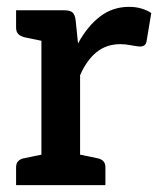

<svg xmlns="http://www.w3.org/2000/svg" viewBox="-20 -541 472 561"><path d="M101 0V-511H167Q185 -511 192 -504.5Q199 -498 201 -482L208 -414Q235 -464 272 -492.5Q309 -521 357 -521Q377 -521 393.5 -516Q410 -511 422 -503L408 -419Q406 -411 401 -408Q396 -405 389 -405Q383 -405 364.5 -408.5Q346 -412 332 -412Q291 -412 262 -388.5Q233 -365 214 -321V0ZM188 0 200 -92 263 -79Q275 -77 281.5 -70.5Q288 -64 288 -52V0ZM27 0V-52Q27 -64 33.5 -70.5Q40 -77 52 -79L115 -92L127 0ZM127 -511 115 -419 52 -432Q40 -435 33.5 -441.5Q27 -448 27 -460V-511Z"/></svg>

Font: Aleo SemiBold
Style: Regular
Weight: 600
Designer: Alessio Laiso
Foundry: Alessio Laiso
Version: Version 2.001;gftools[0.9.29]